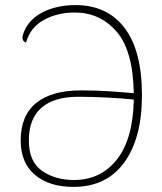

<svg xmlns="http://www.w3.org/2000/svg" viewBox="-20 -720 636 752"><path d="M536 -347Q536 -179 466.5 -83.5Q397 12 268 12Q172 12 116.5 -35.5Q61 -83 61 -170Q61 -267 121.5 -316.5Q182 -366 298 -366Q355 -366 407.5 -362.5Q460 -359 504 -355Q501 -523 436 -597Q371 -671 273 -671Q204 -671 151 -641.5Q98 -612 82 -553Q68 -558 68 -573Q68 -581 74 -596Q96 -647 150 -673.5Q204 -700 276 -700Q400 -700 468 -610.5Q536 -521 536 -347ZM504 -330Q459 -335 397.5 -338Q336 -341 286 -341Q192 -341 142.5 -298Q93 -255 93 -170Q93 -87 144.5 -51Q196 -15 270 -15Q374 -15 437.5 -95Q501 -175 504 -330Z"/></svg>

Font: Arima Madurai Thin
Style: Regular
Weight: 250
Designer: Joana Correia and Natanael Gama
Foundry: NDISCOVER
Version: Version 1.019; ttfautohint (v1.5) -l 7 -r 28 -G 50 -x 13 -D 